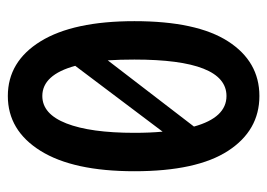

<svg xmlns="http://www.w3.org/2000/svg" viewBox="-116 -555 682 490"><g transform="rotate(-90 225.0 -310.0)"><path d="M225 11Q137 11 85 -69Q33 -149 33 -308Q33 -464 85 -547.5Q137 -631 225 -631Q313 -631 364.5 -547.5Q416 -464 416 -308Q416 -149 364.5 -69Q313 11 225 11ZM131 -308Q131 -269 134 -236L302 -459Q279 -543 225 -543Q179 -543 155 -481.5Q131 -420 131 -308ZM225 -73Q318 -73 318 -308Q318 -345 316 -376L147 -156Q170 -73 225 -73Z"/></g></svg>

Font: Inconsolata SemiCondensed Bold
Style: Regular
Weight: 700
Width: 4
Monospace: yes
Designer: Raph Levien, Cyreal, Brenton Simpson
Foundry: Raph Levien, Cyreal, Google
Version: Version 3.001; ttfautohint (v1.8.2.53-6de2)